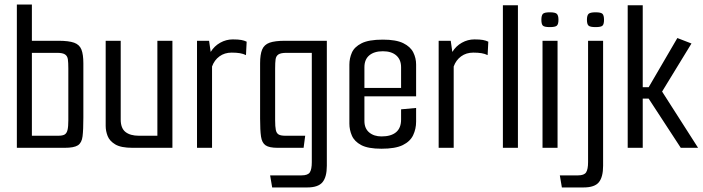

<svg xmlns="http://www.w3.org/2000/svg" viewBox="-20 -649 3085 843"><path d="M54 0V-629H120V-470H236Q282 -470 305.5 -461.5Q329 -453 337.5 -431.5Q346 -410 346 -371V-133Q346 -79 342.5 -50.5Q339 -22 322 -11Q305 0 264 0ZM120 -53H235Q255 -53 264 -58.5Q273 -64 276.5 -78.5Q280 -93 280 -121V-348Q280 -374 278 -388.5Q276 -403 265.5 -410Q255 -417 231 -417H120Z M562 0Q511 0 486 -15Q461 -30 452.5 -52Q444 -74 444 -96V-470H510V-124Q510 -86 531 -69.5Q552 -53 590 -53H671V-470H737V0Z M845 0V-470H898L905 -421Q921 -447 947 -461.5Q973 -476 1002 -476Q1026 -476 1039.5 -473.5Q1053 -471 1063 -466L1060 -407Q1048 -413 1033 -415.5Q1018 -418 997 -418Q966 -418 943.5 -401.5Q921 -385 911 -357V0Z M1175 174 1166 121H1304Q1332 121 1340.5 107.5Q1349 94 1349 63V-417H1238Q1213 -417 1202.5 -410Q1192 -403 1190 -388.5Q1188 -374 1188 -348V-121Q1188 -93 1191 -78.5Q1194 -64 1203.5 -58.5Q1213 -53 1233 -53H1320L1313 0H1199Q1162 0 1146 -11Q1130 -22 1126 -49.5Q1122 -77 1122 -128V-371Q1122 -410 1131 -431.5Q1140 -453 1163.5 -461.5Q1187 -470 1232 -470H1415V79Q1415 128 1396 151Q1377 174 1329 174Z M1655 4Q1596 4 1566 -12Q1536 -28 1525 -53.5Q1514 -79 1514 -106V-365Q1514 -393 1525 -418Q1536 -443 1567.5 -459Q1599 -475 1661 -475Q1719 -475 1750.5 -459.5Q1782 -444 1794.5 -419Q1807 -394 1807 -366V-258L1741 -254V-354Q1741 -387 1720 -405.5Q1699 -424 1661 -424Q1623 -424 1601.5 -406Q1580 -388 1580 -354V-118Q1580 -85 1601 -67.5Q1622 -50 1655 -50Q1697 -50 1719 -68.5Q1741 -87 1741 -124V-169L1807 -175V-115Q1807 -83 1794 -55.5Q1781 -28 1748.5 -12Q1716 4 1655 4ZM1524 -226V-263H1807V-226Z M1906 0V-470H1959L1966 -421Q1982 -447 2008 -461.5Q2034 -476 2063 -476Q2087 -476 2100.5 -473.5Q2114 -471 2124 -466L2121 -407Q2109 -413 2094 -415.5Q2079 -418 2058 -418Q2027 -418 2004.5 -401.5Q1982 -385 1972 -357V0Z M2188 -626H2254V0H2188Z M2362 0V-470H2428V0ZM2394 -530Q2370 -530 2363.5 -536.5Q2357 -543 2357 -562Q2357 -581 2363.5 -588Q2370 -595 2394 -595Q2418 -595 2425 -588Q2432 -581 2432 -562Q2432 -543 2425 -536.5Q2418 -530 2394 -530Z M2447 174 2438 121H2518Q2545 121 2553.5 107.5Q2562 94 2562 63V-470H2628V79Q2628 128 2609.5 151Q2591 174 2542 174ZM2595 -530Q2571 -530 2564 -536.5Q2557 -543 2557 -562Q2557 -581 2564 -588Q2571 -595 2595 -595Q2619 -595 2625.5 -588Q2632 -581 2632 -562Q2632 -543 2625.5 -536.5Q2619 -530 2595 -530Z M2736 0V-626H2802V0ZM2969 0 2828 -216H2774V-266H2828L2954 -482L3016 -458L2887 -247L3045 0Z"/></svg>

Font: Smooch Sans Thin Medium
Style: Regular
Weight: 500
Version: Version 1.010